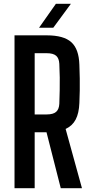

<svg xmlns="http://www.w3.org/2000/svg" viewBox="-20 -985 480 1005"><path d="M56 0V-800H225Q313.5 -800 353.2 -764.2Q393 -728.5 395.5 -646Q397 -606 397.5 -573.8Q398 -541.5 397.5 -511.2Q397 -481 395.5 -446Q393.5 -392.5 376.2 -359.5Q359 -326.5 323.5 -310L409 0H298L223.5 -292.5H161.5V0ZM161.5 -386H224.5Q258.5 -386 273.8 -399.5Q289 -413 290.5 -441.5Q292 -479 292.5 -512.8Q293 -546.5 292.8 -580Q292.5 -613.5 290.5 -651Q289 -680 273.8 -693.2Q258.5 -706.5 225 -706.5H161.5ZM184.5 -840 272.5 -965H351L259 -840Z"/></svg>

Font: Big Shoulders Medium
Style: Regular
Weight: 500
Designer: Patric King
Foundry: XO Type Co
Version: Version 2.002